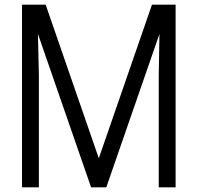

<svg xmlns="http://www.w3.org/2000/svg" viewBox="-20 -800 843 820"><path d="M730 0H658V-481L661 -655L434 0H369L142 -655L146 -481V0H74V-780H175L402 -124L629 -780H730Z"/></svg>

Font: Tanohe Sans
Style: Regular
Weight: 400
Designer: Village Type and Design LLC & Cristiano Sobral
Foundry: Cooper Hewitt Smithsonian Design Museum
Version: Version 1.00;September 29, 2021;FontCreator 13.0.0.2655 64-b